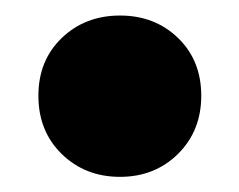

<svg xmlns="http://www.w3.org/2000/svg" viewBox="-20 -223 313 251"><path d="M30.2 -97.8Q30.2 -144.1 60.8 -173.4Q91.4 -202.7 136.9 -202.7Q182.3 -202.7 212.7 -173.4Q243.1 -144.1 243.1 -97.8Q243.1 -51.9 212.7 -21.8Q182.3 8.2 136.9 8.2Q91.4 8.2 60.8 -21.6Q30.2 -51.4 30.2 -97.8Z"/></svg>

Font: iiserrat Thin
Style: Regular
Weight: 100
Designer: Akira Ohta
Foundry: Akira Ohta
Version: Version 1.200;Glyphs 3.3.1 (3343)